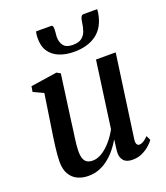

<svg xmlns="http://www.w3.org/2000/svg" viewBox="-145 -885 859 994"><g transform="rotate(-20 285.0 -388.0)"><path d="M171 10.5Q138 10.5 111.8 -1.8Q85.5 -14 69.8 -40.5Q54 -67 54 -109.5Q54 -125.5 55.8 -147.5Q57.5 -169.5 60.8 -194.5Q64 -219.5 67.5 -243.5Q71 -267.5 74 -286L102 -471L46.5 -497L51.5 -527L197 -549L217 -537.5L182.5 -285.5Q180.5 -265.5 177.2 -243.5Q174 -221.5 171 -200Q168 -178.5 166.2 -159.8Q164.5 -141 164.5 -127.5Q164.5 -100.5 170.8 -85Q177 -69.5 189.2 -63Q201.5 -56.5 219.5 -56.5Q245 -56.5 271.5 -73.2Q298 -90 321.5 -117.5Q345 -145 362 -176.5L412.5 -542.5H521L457.5 -87.5Q455 -69.5 459.5 -60.5Q464 -51.5 473.5 -51.5Q483 -51.5 494.8 -58Q506.5 -64.5 522.5 -80.5L534.5 -55.5Q528 -45.5 511 -29.8Q494 -14 469.2 -2Q444.5 10 415 10Q381 10 366 -7Q351 -24 351.5 -50Q351.5 -53 352.2 -60.8Q353 -68.5 354.2 -79Q355.5 -89.5 357 -100.2Q358.5 -111 359.5 -119L358.5 -120Q343.5 -94.5 324.5 -71.2Q305.5 -48 282 -29.5Q258.5 -11 231 -0.2Q203.5 10.5 171 10.5ZM252.5 -785.5Q261 -785.5 263 -778.2Q265 -771 264.5 -760Q264.5 -752 263.2 -741.8Q262 -731.5 261.5 -723.5Q261 -693 275.8 -673.8Q290.5 -654.5 327 -654.5Q358 -654.5 375.2 -667.2Q392.5 -680 400.2 -701.8Q408 -723.5 411 -749.5Q412.5 -763.5 417.2 -774.5Q422 -785.5 432.5 -785.5H507Q507 -781.5 507 -777Q507 -772.5 505.5 -765Q493 -690 445 -654.2Q397 -618.5 321.5 -618.5Q275.5 -618.5 239.8 -633Q204 -647.5 184.5 -677.2Q165 -707 166.5 -753Q166.5 -761 167.5 -769.2Q168.5 -777.5 171 -785.5Z"/></g></svg>

Font: Merriweather 60pt Medium
Style: Italic
Weight: 500
Italic angle: -7.8°
Version: Version 2.101